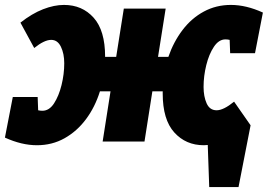

<svg xmlns="http://www.w3.org/2000/svg" viewBox="-52 -575 1088 780"><path d="M98 15Q36 15 -32 -16L0 -181H101L103 -127Q112 -125 120 -125Q148 -125 167.5 -155Q187 -185 198 -229.5Q209 -274 209 -318Q209 -357 195.5 -385Q182 -413 156 -413Q128 -413 87 -380L31 -483Q78 -520 123 -537.5Q168 -555 208 -555Q282 -555 328.5 -503Q375 -451 375 -345Q375 -344 375 -344H420L451 -540H621L590 -344H632Q653 -405 689.5 -453Q726 -501 776 -528Q826 -555 886 -555Q948 -555 1016 -524L984 -359H883L881 -413Q872 -415 864 -415Q837 -415 817 -385Q797 -355 786 -310.5Q775 -266 775 -222Q775 -183 787.5 -155Q800 -127 828 -127Q856 -127 899 -162L966 -66L917 185H798L792 14Q784 15 776 15Q703 15 656 -37Q609 -89 609 -195Q609 -200 609 -204H567L535 0H365L397 -204H354Q334 -140 297.5 -91Q261 -42 210.5 -13.5Q160 15 98 15Z"/></svg>

Font: Bitter Black
Style: Italic
Weight: 900
Italic angle: -9°
Designer: Sol Matas, and Bitter project Authors
Foundry: Sol Matas
Version: Version 2.001